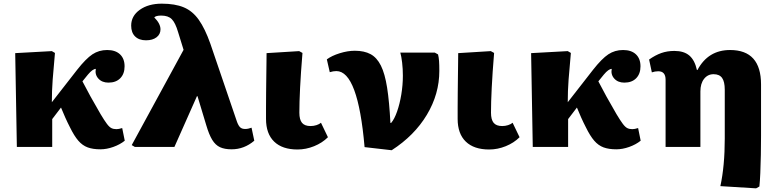

<svg xmlns="http://www.w3.org/2000/svg" viewBox="-20 -802 4232 1048"><path d="M528 13Q487 13 458.5 2.5Q430 -8 407.5 -34Q385 -60 362 -107Q349 -132 336 -161Q323 -190 313 -215L265 -152V0H72L63 -512L263 -523L280 -513Q272 -428 267.5 -367Q263 -306 263 -244L401 -421Q449 -482 484.5 -505.5Q520 -529 565 -529Q610 -529 635 -505.5Q660 -482 660 -440Q660 -399 636.5 -375Q613 -351 572 -351Q537 -351 517 -373Q497 -395 503 -426Q486 -426 460 -395L430 -358Q451 -317 474 -275.5Q497 -234 529 -179Q550 -144 563.5 -126Q577 -108 588.5 -102.5Q600 -97 616 -97Q623 -97 629.5 -98.5Q636 -100 647 -103L661 -34Q635 -13 598.5 0Q562 13 528 13Z M1353 -105 1368 -34Q1313 13 1244 13Q1206 13 1181 1.5Q1156 -10 1138.5 -38.5Q1121 -67 1106 -118L1058 -277H1055L932 0H716L699 -10L982 -530L952 -627Q937 -678 917.5 -697.5Q898 -717 860 -717Q831 -717 822 -707Q856 -673 856 -642Q856 -615 834.5 -598.5Q813 -582 777 -582Q739 -582 717.5 -603Q696 -624 696 -662Q696 -715 743 -748.5Q790 -782 863 -782Q935 -782 983 -762Q1031 -742 1065 -694Q1099 -646 1128 -564L1274 -136Q1282 -115 1291.5 -106.5Q1301 -98 1318 -98Q1335 -98 1353 -105Z M1604 14Q1521 14 1476.5 -29Q1432 -72 1432 -153Q1432 -174 1432 -211.5Q1432 -249 1432.5 -293Q1433 -337 1433.5 -381Q1434 -425 1434.5 -459.5Q1435 -494 1435 -512L1613 -523L1631 -513Q1622 -404 1618 -323Q1614 -242 1614 -187Q1614 -149 1628.5 -131.5Q1643 -114 1675 -114Q1692 -114 1707.5 -119Q1723 -124 1732 -132L1770 -53Q1739 -22 1694.5 -4Q1650 14 1604 14Z M2118 18 1970 1Q1934 -414 1816 -414Q1799 -414 1780 -408L1764 -478Q1791 -498 1834.5 -511.5Q1878 -525 1917 -525Q1968 -525 2002.5 -506.5Q2037 -488 2059 -444Q2081 -400 2093 -323.5Q2105 -247 2111 -131H2115Q2133 -152 2147.5 -193.5Q2162 -235 2170.5 -286.5Q2179 -338 2179 -389Q2179 -426 2175 -460Q2171 -494 2165 -515H2353L2371 -505Q2375 -489 2376.5 -469Q2378 -449 2378 -415Q2378 -289 2310 -175.5Q2242 -62 2118 18Z M2650 14Q2567 14 2522.5 -29Q2478 -72 2478 -153Q2478 -174 2478 -211.5Q2478 -249 2478.5 -293Q2479 -337 2479.5 -381Q2480 -425 2480.5 -459.5Q2481 -494 2481 -512L2659 -523L2677 -513Q2668 -404 2664 -323Q2660 -242 2660 -187Q2660 -149 2674.5 -131.5Q2689 -114 2721 -114Q2738 -114 2753.5 -119Q2769 -124 2778 -132L2816 -53Q2785 -22 2740.5 -4Q2696 14 2650 14Z M3344 13Q3303 13 3274.5 2.5Q3246 -8 3223.5 -34Q3201 -60 3178 -107Q3165 -132 3152 -161Q3139 -190 3129 -215L3081 -152V0H2888L2879 -512L3079 -523L3096 -513Q3088 -428 3083.5 -367Q3079 -306 3079 -244L3217 -421Q3265 -482 3300.5 -505.5Q3336 -529 3381 -529Q3426 -529 3451 -505.5Q3476 -482 3476 -440Q3476 -399 3452.5 -375Q3429 -351 3388 -351Q3353 -351 3333 -373Q3313 -395 3319 -426Q3302 -426 3276 -395L3246 -358Q3267 -317 3290 -275.5Q3313 -234 3345 -179Q3366 -144 3379.5 -126Q3393 -108 3404.5 -102.5Q3416 -97 3432 -97Q3439 -97 3445.5 -98.5Q3452 -100 3463 -103L3477 -34Q3451 -13 3414.5 0Q3378 13 3344 13Z M4107 226 3912 214Q3936 104 3936 -46V-312Q3936 -356 3921.5 -376.5Q3907 -397 3875 -397Q3843 -397 3823 -371.5Q3803 -346 3803 -303V0H3613V-367Q3613 -413 3573 -413Q3555 -413 3538 -407L3523 -477Q3557 -501 3589.5 -512.5Q3622 -524 3661 -524Q3713 -524 3742.5 -499Q3772 -474 3784 -420H3787Q3845 -529 3965 -529Q4134 -529 4134 -341V-61Q4134 -10 4133 43.5Q4132 97 4130 142.5Q4128 188 4125 216Z"/></svg>

Font: Literata 12pt ExtraBold
Style: Regular
Weight: 800
Designer: Latin by Veronika Burian and Jose Scaglione. Greek by Irene Vlachou. Cyrillic by Vera Evstafieva.
Foundry: TypeTogether
Version: Version 3.002